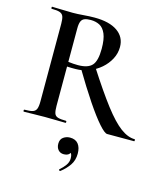

<svg xmlns="http://www.w3.org/2000/svg" viewBox="-130 -728 960 1104"><g transform="rotate(15 350.5 -176.0)"><path d="M538 0Q523 0 488 -39.5Q453 -79 403.5 -152.5Q354 -226 293 -329L373 -354Q454 -228 511.5 -153Q569 -78 613.5 -45Q658 -12 699 -12Q701 -12 701 -6Q701 0 699 0Q636 0 596.5 0Q557 0 538 0ZM295 -628Q384 -628 432 -594.5Q480 -561 480 -502Q480 -464 462 -430Q444 -396 414 -370Q384 -344 345.5 -329Q307 -314 266 -314Q254 -314 240 -314Q226 -314 215 -315V-81Q215 -52 220 -37Q225 -22 241.5 -17Q258 -12 290 -12Q293 -12 293 -6Q293 0 290 0Q265 0 234 -1Q203 -2 166 -2Q131 -2 99 -1Q67 0 42 0Q39 0 39 -6Q39 -12 42 -12Q75 -12 91 -17Q107 -22 113 -37Q119 -52 119 -81V-544Q119 -573 113.5 -587.5Q108 -602 92 -607.5Q76 -613 43 -613Q41 -613 41 -619Q41 -625 43 -625Q68 -625 99.5 -623.5Q131 -622 166 -622Q195 -622 230 -625Q265 -628 295 -628ZM381 -465Q381 -522 367.5 -553.5Q354 -585 331 -597Q308 -609 278 -609Q255 -609 241 -603.5Q227 -598 221 -583.5Q215 -569 215 -542V-343Q229 -341 245 -340Q261 -339 273 -339Q332 -339 356.5 -366Q381 -393 381 -465ZM333 275Q329 277 325.5 273Q322 269 326 266Q345 250 358.5 231Q372 212 372 191Q372 168 364 159.5Q356 151 344 149L368 134Q369 155 358.5 166Q348 177 326 177Q306 177 293.5 163Q281 149 281 126Q281 100 298.5 87.5Q316 75 338 75Q371 75 387.5 96Q404 117 404 153Q404 193 384 222Q364 251 333 275Z"/></g></svg>

Font: Cormorant Light SemiBold
Style: Regular
Weight: 600
Version: Version 4.000